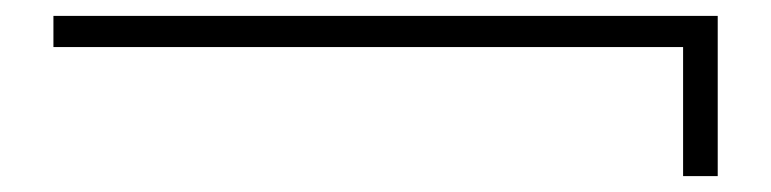

<svg xmlns="http://www.w3.org/2000/svg" viewBox="-20 -384 980 244"><path d="M47.9 -324.2V-363.8H892.1V-160.2H848.1V-324.2Z"/></svg>

Font: Flanker Steampunk
Style: Regular
Weight: 400
Designer: Alexey Kryukov, Leonardo Di Lena
Foundry: Alexey Kryukov, Leonardo Di Lena
Version: 1.210